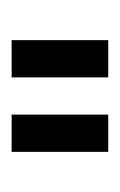

<svg xmlns="http://www.w3.org/2000/svg" viewBox="42 -698 206 330"><g transform="rotate(-90 145.0 -533.0)"><path d="M113 -616V-450H49V-616ZM241 -616V-450H177V-616Z"/></g></svg>

Font: Aubrey
Style: Regular
Weight: 400
Designer: Gayaneh Bagdasaryan
Foundry: Cyreal.org
Version: Version 1.102; ttfautohint (v1.8.3)